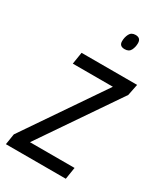

<svg xmlns="http://www.w3.org/2000/svg" viewBox="-195 -806 754 880"><g transform="rotate(30 181.5 -365.5)"><path d="M-11 0 -2 -57 282 -473H70L80 -536H374L362 -476L80 -63H316L306 0ZM242 -649Q214 -649 214 -675Q214 -696 223 -713.5Q232 -731 254 -731Q282 -731 282 -703Q282 -683 273.5 -666Q265 -649 242 -649Z"/></g></svg>

Font: Georama SemiCondensed
Style: Italic
Weight: 400
Width: 4
Italic angle: -9°
Designer: Jean-Baptiste Levee
Foundry: Production Type
Version: Version 1.000